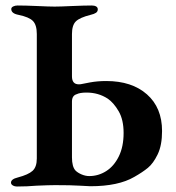

<svg xmlns="http://www.w3.org/2000/svg" viewBox="-20 -674 640 699"><path d="M20 -9Q20 -22 45 -28Q83 -38 98.5 -52Q114 -66 114 -97V-550Q114 -583 100 -597.5Q86 -612 47 -620Q21 -625 21 -641Q21 -647 28 -650.5Q35 -654 44 -654Q71 -654 117 -652Q159 -650 179 -650Q199 -650 241 -652Q289 -654 314 -654Q324 -654 330 -650.5Q336 -647 336 -640Q336 -632 329.5 -627.5Q323 -623 310 -620Q270 -610 256 -596Q242 -582 242 -550V-396Q242 -367 267 -367Q273 -367 277 -368Q281 -369 308 -374Q335 -379 367 -379Q460 -379 515 -330.5Q570 -282 570 -197Q570 -145 554 -112Q538 -79 518.5 -63Q499 -47 469 -30Q411 4 309 4Q301 4 270.5 2Q240 0 181 0Q159 0 113 2Q79 5 43 5Q33 5 26.5 1Q20 -3 20 -9ZM430 -190Q430 -238 412 -269Q394 -300 372 -315Q338 -337 295 -337Q271 -337 259 -331Q242 -326 242 -304V-101Q242 -67 255 -53Q263 -45 277 -39Q291 -33 305 -33Q338 -33 366.5 -51Q395 -69 412.5 -104.5Q430 -140 430 -190Z"/></svg>

Font: EB Garamond SemiBold
Style: Regular
Weight: 600
Designer: Georg Duffner and Octavio Pardo
Foundry: Georg Duffner
Version: Version 1.000